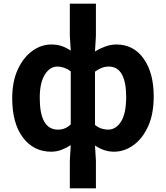

<svg xmlns="http://www.w3.org/2000/svg" viewBox="-20 -818 909 1053"><path d="M363 215V62L368 -22Q345 -7 317.5 3.5Q290 14 261 14Q164 14 105.5 -64Q47 -142 47 -279Q47 -371 77.5 -437Q108 -503 157 -538.5Q206 -574 261 -574Q295 -574 321 -564.5Q347 -555 368 -540L363 -622V-798H506V-622L501 -536Q527 -552 557.5 -563Q588 -574 618 -574Q713 -574 768 -496Q823 -418 823 -289Q823 -193 792.5 -125.5Q762 -58 712 -22Q662 14 605 14Q551 14 501 -20L506 62V215ZM298 -107Q339 -107 368 -136V-427Q332 -453 294 -453Q254 -453 226 -409Q198 -365 198 -281Q198 -107 298 -107ZM572 -107Q616 -107 644 -151.5Q672 -196 672 -287Q672 -367 648.5 -410Q625 -453 576 -453Q539 -453 501 -425V-133Q519 -118 538 -112.5Q557 -107 572 -107Z"/></svg>

Font: Source Han Sans CN Bold
Style: Bold
Weight: 700
Designer: Ryoko NISHIZUKA 西塚涼子 (kana & ideographs); Paul D. Hunt (Latin, Greek & Cyrillic); Wenlong ZHANG 张文龙 (bopomofo); Sandoll 
Foundry: Adobe Systems Incorporated
Version: Version 1.00;May 30, 2023;FontCreator 11.5.0.2422 32-bit